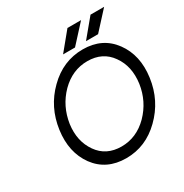

<svg xmlns="http://www.w3.org/2000/svg" viewBox="-199 -1030 1146 1197"><g transform="rotate(-30 374.0 -431.5)"><path d="M513 -746H600L718 -875H620ZM348 -746H434L552 -875H454ZM457 -634Q567 -634 625 -551Q655 -509 665.5 -459Q676 -409 668 -350Q651 -233 569 -149Q486 -66 378 -66Q268 -66 210 -149Q151 -233 167 -350Q176 -409 200.5 -459Q225 -509 266 -551Q349 -634 457 -634ZM469 -712Q327 -712 220 -606Q114 -502 93 -350Q72 -198 148 -93Q225 12 367 12Q508 12 614 -92Q722 -197 743 -350Q764 -502 687 -607Q610 -712 469 -712Z"/></g></svg>

Font: Unageo
Style: Regular-Italic
Weight: 400
Designer: Richard Sepsi
Foundry: Richard Sepsi
Version: Version 2.000